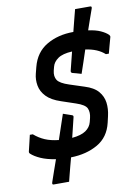

<svg xmlns="http://www.w3.org/2000/svg" viewBox="-106 -921 827 1151"><g transform="rotate(-10 307.0 -345.5)"><path d="M253 -247Q266 -243 282 -237Q298 -231 305 -229Q316 -226 312 -214Q306 -189 298.5 -158.5Q291 -128 283 -95Q338 -100 366.5 -119.5Q395 -139 403 -170L409 -194Q417 -227 406.5 -251.5Q396 -276 341 -294L255 -323Q197 -342 168 -372.5Q139 -403 132.5 -440Q126 -477 135 -512L145 -551Q167 -637 236.5 -678Q306 -719 400 -719Q402 -727 404 -735Q412 -768 420 -798Q428 -828 434 -852H526Q537 -852 533 -839Q524 -813 512.5 -781Q501 -749 489 -713Q534 -707 563.5 -693.5Q593 -680 609 -664Q615 -656 613 -650Q607 -628 599.5 -601Q592 -574 587 -554H569Q526 -593 452 -603Q440 -566 428 -530.5Q416 -495 405 -463Q392 -467 374 -472Q356 -477 351 -478Q341 -482 344 -493Q351 -521 358 -549Q365 -577 372 -605Q314 -602 285.5 -582Q257 -562 250 -534L244 -511Q236 -477 250.5 -454Q265 -431 321 -413L410 -384Q465 -367 491 -336.5Q517 -306 522 -267.5Q527 -229 517 -186L508 -147Q488 -62 419 -22.5Q350 17 256 19Q249 43 242 71Q235 99 228.5 123.5Q222 148 219 161H125Q114 161 119 146Q128 119 140 85Q152 51 165 14Q111 6 74 -10.5Q37 -27 17 -46Q11 -52 13 -60Q18 -80 24 -106Q30 -132 36 -157H54Q84 -131 119 -116Q154 -101 202 -96Q215 -136 228.5 -174.5Q242 -213 253 -247Z"/></g></svg>

Font: Recursive Mn Lnr St SmB
Style: Italic
Weight: 600
Italic angle: -15°
Monospace: yes
Version: Version 1.079;hotconv 1.0.112;makeotfexe 2.5.65598; ttfautoh